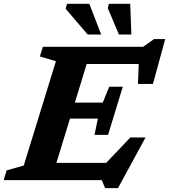

<svg xmlns="http://www.w3.org/2000/svg" viewBox="-44 -955 896 1018"><path d="M513.5 42.5 495.5 0H-24.5L-9 -51.5L82 -77.5L252.5 -630.5L167.5 -655.5L183.5 -707H715L773 -748H832L767 -510H687.5L691.5 -615.5H415.5L353 -411H501L535 -495H607L529 -240H457L475 -326H327L255 -91.5H519L647 -226H727.5L581.5 42.5ZM492.5 -772H421L304 -908.5L311.5 -935H429.5ZM652.5 -772H586.5L527.5 -912L533.5 -935H646.5Z"/></svg>

Font: Newsreader 6pt SemiBold
Style: Italic
Weight: 600
Italic angle: -17°
Designer: Hugues Gentile
Foundry: Production Type
Version: Version 1.003; ttfautohint (v1.8.3)